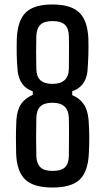

<svg xmlns="http://www.w3.org/2000/svg" viewBox="-20 -828 469 856"><path d="M214 8Q129 8 92 -28Q55 -64 52 -142Q51 -180 51 -213Q51 -246 53 -292Q56 -337 73.5 -363.5Q91 -390 126 -405V-421Q68 -441 59 -509Q55 -549 54.5 -584.5Q54 -620 55 -658Q59 -738 95.5 -773Q132 -808 214 -808Q295 -808 332.5 -773Q370 -738 374 -657Q375 -620 374 -585Q373 -550 370 -510Q366 -475 348 -452.5Q330 -430 302 -421V-404Q335 -390 353 -364Q371 -338 375 -293Q378 -249 378 -213Q378 -177 376 -142Q372 -62 335 -27Q298 8 214 8ZM214 -454Q286 -454 287 -522Q287 -563 287.5 -596Q288 -629 287 -668Q286 -702 269 -718Q252 -734 214 -734Q178 -734 161 -718.5Q144 -703 142 -669Q141 -629 141 -595.5Q141 -562 142 -521Q143 -485 161 -469.5Q179 -454 214 -454ZM214 -66Q252 -66 269 -81.5Q286 -97 287 -132Q287 -172 287.5 -213Q288 -254 287 -302Q285 -370 214 -370Q177 -370 160 -353.5Q143 -337 142 -302Q141 -254 141 -213Q141 -172 142 -132Q143 -100 159.5 -83Q176 -66 214 -66Z"/></svg>

Font: Big Shoulders Text Medium
Style: Regular
Weight: 500
Designer: Patric King
Foundry: XO Type Co
Version: Version 1.000; ttfautohint (v1.8.2)